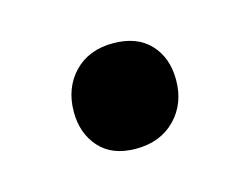

<svg xmlns="http://www.w3.org/2000/svg" viewBox="-38 -447 314 242"><g transform="rotate(-15 119.0 -326.0)"><path d="M52 -323Q52 -354 71 -374Q90 -394 122 -394Q153 -394 170 -376Q187 -358 187 -329Q187 -298 167.5 -278Q148 -258 116 -258Q85 -258 68.5 -276.5Q52 -295 52 -323Z"/></g></svg>

Font: Alegreya SC Medium
Style: Regular
Weight: 500
Designer: Juan Pablo del Peral
Foundry: Huerta Tipografica
Version: Version 2.007; ttfautohint (v1.6)